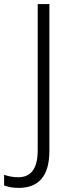

<svg xmlns="http://www.w3.org/2000/svg" viewBox="-93 -734 348 937"><path d="M-2 183Q-25 183 -42.5 179.5Q-60 176 -73 171V119Q-59 124 -41.5 127.5Q-24 131 -4 131Q91 131 91 0V-714H148V2Q148 183 -2 183Z"/></svg>

Font: Noto Sans Thai Looped SemiCondensed Light
Style: Regular
Weight: 300
Width: 4
Designer: Sasikarn Vongin, Ben Mitchell
Foundry: The Fontpad Ltd
Version: Version 1.001; ttfautohint (v1.8.4.7-5d5b)